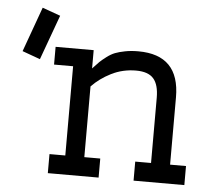

<svg xmlns="http://www.w3.org/2000/svg" viewBox="-47 -669 816 721"><g transform="rotate(5 361.0 -308.5)"><path d="M85.4 -617.2 153.3 -592.8 91.8 -423.8 24.4 -448.2ZM455.6 -412.6Q405.3 -412.6 362.5 -391.1Q319.8 -369.6 290 -338.4V-71.8H350.1V0H158.7V-71.8H218.3V-408.2H146.5V-475.1H290V-406.2Q306.2 -423.8 314.9 -432.4Q323.7 -440.9 339.8 -453.1Q356 -465.3 370.6 -470.9Q385.3 -476.6 407.7 -481Q430.2 -485.4 457.5 -485.4Q613.3 -485.4 613.3 -325.7V-71.8H673.3V0H481.9V-71.8H541.5V-317.4Q541.5 -366.7 521.5 -389.6Q501.5 -412.6 455.6 -412.6Z"/></g></svg>

Font: Eligible
Style: Regular
Weight: 500
Version: Version 1.1